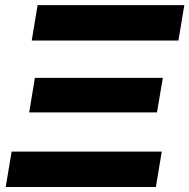

<svg xmlns="http://www.w3.org/2000/svg" viewBox="-20 -748 757 768"><path d="M2.9 0 26.4 -141.6H627L603.5 0ZM96.7 -298.3 119.6 -436.5H631.3L607.9 -298.3ZM106.9 -585.9 130.4 -727.5H717.3L693.8 -585.9Z"/></svg>

Font: Inter 16pt ExtraBold
Style: Italic
Weight: 800
Italic angle: -9.3988°
Version: Version 4.001;git-66647c0bb